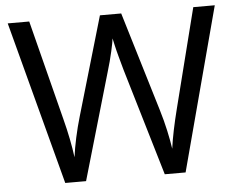

<svg xmlns="http://www.w3.org/2000/svg" viewBox="-51 -775 1032 836"><g transform="rotate(-5 465.0 -357.0)"><path d="M917 -714 727 0H636L497 -468Q489 -497 481 -526Q473 -555 468 -577.5Q463 -600 461 -609Q460 -596 450.5 -553.5Q441 -511 427 -465L292 0H201L12 -714H106L217 -278Q229 -232 237.5 -189Q246 -146 251 -108Q256 -147 266 -193Q276 -239 289 -283L415 -714H508L639 -280Q653 -234 663 -188.5Q673 -143 678 -108Q683 -145 692 -188.5Q701 -232 713 -279L823 -714Z"/></g></svg>

Font: Noto Sans Nag Mundari
Style: Regular
Weight: 400
Designer: Muthu Nedumaran
Version: Version 1.000; ttfautohint (v1.8.4.7-5d5b)